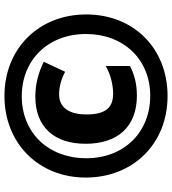

<svg xmlns="http://www.w3.org/2000/svg" viewBox="25 -789 774 864"><g transform="rotate(-90 412.0 -357.0)"><path d="M412 10C627 10 779 -143 779 -356C779 -570 625 -724 412 -724C200 -724 45 -571 45 -358C45 -148 194 10 412 10ZM413 -68C249 -68 132 -185 132 -356C132 -525 245 -646 411 -646C574 -646 691 -528 691 -357C691 -189 578 -68 413 -68ZM414 -128C464 -128 506 -138 547 -159V-268C507 -246 463 -235 422 -235C358 -235 329 -271 329 -355C329 -437 363 -478 419 -478C454 -478 486 -469 521 -451L566 -547C517 -571 467 -585 409 -585C270 -585 197 -497 197 -359C197 -216 272 -128 414 -128Z"/></g></svg>

Font: Noto Sans Arabic UI SmCn Bk
Style: Regular
Weight: 900
Width: 4
Designer: Monotype Design Team, Nadine Chahine and Nizar Qandah
Foundry: Monotype Imaging Inc.
Version: Version 2.010